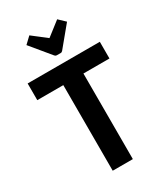

<svg xmlns="http://www.w3.org/2000/svg" viewBox="-206 -929 880 1016"><g transform="rotate(-30 233.5 -420.5)"><path d="M295 -523V0H172V-523H13V-625H454V-523ZM148 -841 233 -775 318 -841 357 -804 257 -683Q252 -677 245 -677H221Q214 -677 209 -683L109 -804Z"/></g></svg>

Font: Changa Medium
Style: Regular
Weight: 500
Designer: Eduardo Rodriguez Tunni
Foundry: Eduardo Rodriguez Tunni
Version: Version 3.003